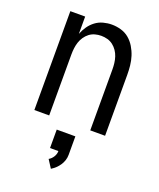

<svg xmlns="http://www.w3.org/2000/svg" viewBox="-143 -616 785 949"><g transform="rotate(20 250.0 -141.5)"><path d="M64 0V-520H142V-429Q150 -450 163 -469Q176 -488 194.5 -502Q213 -516 235.5 -522Q258 -528 280 -528Q305 -528 329 -521Q353 -514 371.5 -498.5Q390 -483 403 -461.5Q416 -440 423.5 -416.5Q431 -393 433.5 -368.5Q436 -344 436 -320V0H358V-320Q358 -337 356 -353.5Q354 -370 349 -385.5Q344 -401 334.5 -415Q325 -429 312 -439Q299 -449 283 -453.5Q267 -458 250 -458Q233 -458 217 -453.5Q201 -449 188 -439Q175 -429 165.5 -415Q156 -401 151 -385.5Q146 -370 144 -353.5Q142 -337 142 -320V0ZM240 245 213 203Q227 195 236 180.5Q245 166 245 150H201V53H299V150Q299 165 294.5 179Q290 193 282 205Q274 217 263.5 227Q253 237 240 245Z"/></g></svg>

Font: Iosevka Fuck
Style: Regular
Weight: 400
Monospace: yes
Designer: Belleve Invis
Foundry: Belleve Invis
Version: Version 28.0.7; ttfautohint (v1.8.3)